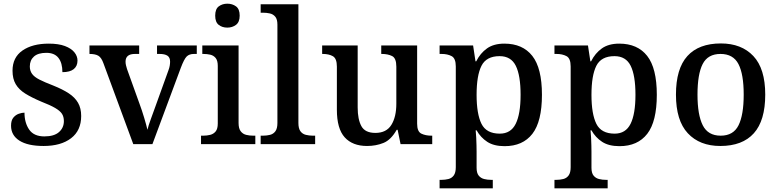

<svg xmlns="http://www.w3.org/2000/svg" viewBox="-20 -783 4229 1043"><path d="M217 10Q131 10 85.5 -19Q40 -48 40 -100Q40 -129 52.5 -144Q65 -159 82 -165Q99 -171 113 -171Q113 -116 138.5 -79Q164 -42 221 -42Q274 -42 300.5 -65.5Q327 -89 327 -125Q327 -149 316.5 -165Q306 -181 279.5 -196.5Q253 -212 204 -231Q152 -253 117.5 -274.5Q83 -296 65.5 -325.5Q48 -355 48 -399Q48 -471 102 -508.5Q156 -546 245 -546Q298 -546 332.5 -533Q367 -520 384 -499Q401 -478 401 -454Q401 -424 380.5 -407.5Q360 -391 319 -391Q319 -441 297.5 -468.5Q276 -496 232 -496Q187 -496 164.5 -476Q142 -456 142 -422Q142 -399 154 -382Q166 -365 194.5 -350.5Q223 -336 270 -318Q320 -298 353.5 -276Q387 -254 404 -224.5Q421 -195 421 -153Q421 -74 366 -32Q311 10 217 10Z M542 -439Q531 -470 514.5 -480Q498 -490 466 -490V-536H736V-490H713Q662 -490 662 -448Q662 -438 664.5 -428Q667 -418 670 -408L738 -219Q751 -184 763 -144Q775 -104 781 -78Q786 -100 799.5 -136.5Q813 -173 824 -204L895 -401Q900 -414 902 -426Q904 -438 904 -448Q904 -471 889.5 -480.5Q875 -490 847 -490H833V-536H1049V-490H1034Q1008 -490 994 -476Q980 -462 962 -414L808 0H704Z M1072 0V-46H1085Q1104 -46 1122 -50.5Q1140 -55 1151.5 -69Q1163 -83 1163 -112V-425Q1163 -454 1151.5 -468Q1140 -482 1122 -486Q1104 -490 1085 -490H1079V-536H1276V-115Q1276 -85 1287.5 -70Q1299 -55 1317 -50.5Q1335 -46 1355 -46H1367V0ZM1215 -633Q1187 -633 1168 -648Q1149 -663 1149 -698Q1149 -734 1168.5 -748.5Q1188 -763 1215 -763Q1242 -763 1262 -748.5Q1282 -734 1282 -698Q1282 -663 1262 -648Q1242 -633 1215 -633Z M1396 0V-46H1409Q1429 -46 1447 -50.5Q1465 -55 1476 -70Q1487 -85 1487 -115V-649Q1487 -678 1475.5 -692Q1464 -706 1446 -710Q1428 -714 1409 -714H1396V-760H1601V-115Q1601 -85 1612 -70Q1623 -55 1641.5 -50.5Q1660 -46 1679 -46H1692V0Z M1974 10Q1895 10 1852.5 -37Q1810 -84 1810 -187V-421Q1810 -465 1788.5 -477.5Q1767 -490 1733 -490H1730V-536H1923V-199Q1923 -135 1943 -98Q1963 -61 2019 -61Q2079 -61 2106 -104.5Q2133 -148 2133 -220V-421Q2133 -467 2110 -478.5Q2087 -490 2054 -490H2051V-536H2246V-111Q2246 -68 2269 -57Q2292 -46 2323 -46H2328V0H2156L2140 -78H2135Q2104 -23 2063 -6.5Q2022 10 1974 10Z M2368 240V194H2378Q2398 194 2416 189.5Q2434 185 2445 170Q2456 155 2456 125V-422Q2456 -466 2433.5 -478Q2411 -490 2379 -490H2368V-536H2550L2563 -450H2567Q2589 -494 2625.5 -520Q2662 -546 2720 -546Q2819 -546 2871.5 -479.5Q2924 -413 2924 -268Q2924 -123 2872 -56Q2820 11 2721 11Q2663 11 2627 -12.5Q2591 -36 2569 -75H2564Q2566 -57 2567 -35Q2568 -13 2568.5 7Q2569 27 2569 41V128Q2569 157 2580.5 171Q2592 185 2610 189.5Q2628 194 2648 194H2657V240ZM2695 -57Q2755 -57 2781.5 -110.5Q2808 -164 2808 -268Q2808 -373 2782 -425.5Q2756 -478 2694 -478Q2622 -478 2595.5 -425.5Q2569 -373 2569 -268Q2569 -164 2595.5 -110.5Q2622 -57 2695 -57Z M2992 240V194H3002Q3022 194 3040 189.5Q3058 185 3069 170Q3080 155 3080 125V-422Q3080 -466 3057.5 -478Q3035 -490 3003 -490H2992V-536H3174L3187 -450H3191Q3213 -494 3249.5 -520Q3286 -546 3344 -546Q3443 -546 3495.5 -479.5Q3548 -413 3548 -268Q3548 -123 3496 -56Q3444 11 3345 11Q3287 11 3251 -12.5Q3215 -36 3193 -75H3188Q3190 -57 3191 -35Q3192 -13 3192.5 7Q3193 27 3193 41V128Q3193 157 3204.5 171Q3216 185 3234 189.5Q3252 194 3272 194H3281V240ZM3319 -57Q3379 -57 3405.5 -110.5Q3432 -164 3432 -268Q3432 -373 3406 -425.5Q3380 -478 3318 -478Q3246 -478 3219.5 -425.5Q3193 -373 3193 -268Q3193 -164 3219.5 -110.5Q3246 -57 3319 -57Z M3893 10Q3781 10 3716.5 -59Q3652 -128 3652 -269Q3652 -410 3714 -478.5Q3776 -547 3896 -547Q4008 -547 4072.5 -478.5Q4137 -410 4137 -269Q4137 -128 4075 -59Q4013 10 3893 10ZM3895 -46Q3964 -46 3992 -102.5Q4020 -159 4020 -269Q4020 -380 3991.5 -435Q3963 -490 3894 -490Q3825 -490 3797 -435Q3769 -380 3769 -269Q3769 -159 3797.5 -102.5Q3826 -46 3895 -46Z"/></svg>

Font: Noto Nastaliq Urdu Medium
Style: Regular
Weight: 500
Designer: Monotype Design Team (Patrick Giasson: type design, Kamal Mansour: OpenType code, Glenda Bellarosa). Updated by Simon Co
Foundry: Monotype Imaging Inc., Simon Cozens
Version: Version 3.007